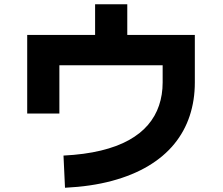

<svg xmlns="http://www.w3.org/2000/svg" viewBox="-20 -830 1040 895"><path d="M283 45.2 276 -104.8Q374.8 -109.8 450.4 -128.2Q526 -146.5 580.4 -176.7Q634.8 -206.8 669.7 -247.6Q704.5 -288.3 721.3 -338.3Q738.2 -388.3 738.2 -445.5V-525.7H256.8V-300.8H106.8V-667.3H888.2V-445.5Q888.2 -362.3 864.2 -289.8Q840.2 -217.3 792.2 -158.7Q744.2 -100 671.5 -56.5Q598.8 -13 501.9 13.1Q405 39.2 283 45.2ZM423.3 -611.2V-810H573.3V-611.2Z"/></svg>

Font: Murecho Thin
Style: Regular
Weight: 100
Designer: Neil Summerour
Foundry: Positype
Version: Version 1.010